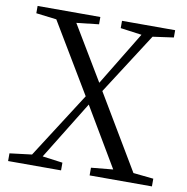

<svg xmlns="http://www.w3.org/2000/svg" viewBox="-81 -807 863 886"><g transform="rotate(10 350.5 -364.5)"><path d="M593.8 -45.9 688.5 -36.1V0H396.5V-36.1L499 -45.9L335.9 -321.3L168 -48.8L262.7 -36.1V0H14.6V-36.1L118.2 -48.8L315.4 -356.4L120.1 -682.6L24.4 -694.3V-728.5H318.4V-694.3L213.9 -682.6L366.2 -428.7L519.5 -680.7L419.9 -694.3V-728.5H668.9V-694.3L571.3 -680.7L386.7 -393.6Z"/></g></svg>

Font: GenYoMin JP Regular
Style: Regular
Weight: 400
Version: Version 1.001;PS 1;hotconv 16.6.51;makeotf.lib2.5.65220 DEVE